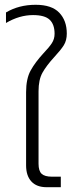

<svg xmlns="http://www.w3.org/2000/svg" viewBox="-20 -782 324 802"><path d="M89 -91V-397Q89 -453 108 -487.5Q127 -522 162 -560Q185 -584 196.5 -601.5Q208 -619 208 -641Q208 -680 187.5 -699.5Q167 -719 118 -719Q61 -719 5 -686V-730Q59 -762 129 -762Q196 -762 227.5 -729Q259 -696 259 -642Q259 -613 246.5 -593Q234 -573 207 -544Q174 -508 157.5 -478.5Q141 -449 141 -401V-98Q141 -68 154 -56Q167 -44 197 -44H234V0H175Q133 0 111 -24Q89 -48 89 -91Z"/></svg>

Font: Prompt ExtraLight
Style: Regular
Weight: 275
Designer: Katatrad Team
Foundry: CadsonDemak
Version: Version 1.000